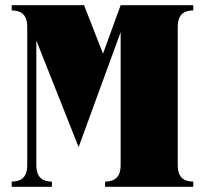

<svg xmlns="http://www.w3.org/2000/svg" viewBox="-20 -720 790 740"><path d="M725 -680V-700H445L377 -513L304 -700H25V-680C50 -679 85 -674 85 -616V-84C85 -26 50 -21 25 -20V0H180V-20C155 -21 120 -26 120 -84V-564L283 -153L445 -596V-84C445 -26 410 -21 385 -20V0H725V-20C700 -21 665 -26 665 -84V-616C665 -674 700 -679 725 -680Z"/></svg>

Font: Sprat Condensed Black
Style: Regular
Weight: 900
Designer: Ethan Nakache
Foundry: Collletttivo
Version: Version 2.000;Glyphs 3.2 (3217)